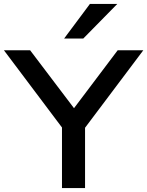

<svg xmlns="http://www.w3.org/2000/svg" viewBox="-24 -962 753 982"><path d="M293 0V-363L314 -282L-4 -705H130L355 -408H354L578 -705H709L391 -282L411 -363V0ZM304 -765 436 -942H576L402 -765Z"/></svg>

Font: Nunito Sans 7pt SemiExpanded SemiBold
Style: Regular
Weight: 600
Width: 6
Designer: Vernon Adams
Foundry: Vernon Adams
Version: Version 3.101;gftools[0.9.27]